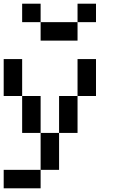

<svg xmlns="http://www.w3.org/2000/svg" viewBox="-20 -920 640 1040"><path d="M0 100V0H200V100ZM0 -400V-600H100V-400ZM200 -200H100V-400H200ZM200 0V-200H300V0ZM200 -700V-800H400V-700ZM200 -900V-800H100V-900ZM400 -200H300V-400H400ZM400 -400V-600H500V-400ZM400 -800V-900H500V-800Z"/></svg>

Font: Galmuri9 Regular
Style: Regular
Weight: 400
Designer: Lee Minseo (quiple)
Version: Version 2.399;hotconv 1.1.1;makeotfexe 2.6.0 DEVELOPMENT